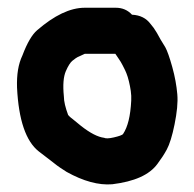

<svg xmlns="http://www.w3.org/2000/svg" viewBox="-20 -481 501 496"><path d="M278 -342C284 -333 289 -326 292 -321C295 -316 298 -310 301 -304C304 -298 309 -288 313 -271C317 -254 320 -238 319 -221C317 -181 310 -153 298 -135C296 -132 287 -129 274 -126C261 -123 253 -123 249 -125C233 -127 213 -137 189 -156L167 -174C160 -179 157 -183 156 -184C149 -203 145 -219 145 -232C142 -262 144 -283 150 -297C156 -311 162 -320 167 -324C172 -328 178 -333 186 -336L199 -342ZM321 -443C310 -455 296 -461 279 -461H199C161 -461 120 -441 76 -403C63 -392 50 -370 38 -338C27 -315 23 -288 24 -255C28 -171 47 -116 80 -90C95 -78 108 -69 119 -60C130 -51 141 -44 152 -37C195 -13 235 -2 270 -5C327 -12 366 -29 387 -58C396 -70 404 -82 411 -95C418 -108 425 -130 431 -160C437 -190 440 -216 438 -238C436 -260 432 -283 425 -308C418 -333 412 -350 407 -359C402 -368 396 -376 392 -384C388 -392 383 -400 377 -409L369 -419C358 -434 342 -442 321 -443Z"/></svg>

Font: AppleStorm
Style: Xbd
Weight: 800
Foundry: Cannot Into Space Fonts
Version: Version 1.01